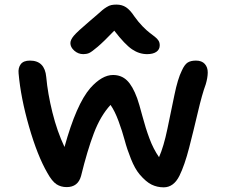

<svg xmlns="http://www.w3.org/2000/svg" viewBox="-20 -887 983 827"><path d="M338.9 -653.8Q316.9 -653.8 300 -668.7Q283.2 -683.6 283.2 -701.2Q283.2 -715.3 297.9 -732.9Q312.5 -750.5 367.2 -796.9Q380.4 -807.6 397.5 -822.8Q414.6 -837.9 421.4 -843.8Q428.2 -849.6 439.2 -856.4Q450.2 -863.3 459.5 -865.2Q468.8 -867.2 481.9 -867.2Q505.4 -867.2 522.9 -855.7Q540.5 -844.2 559.1 -815.9Q575.7 -792.5 593.8 -773.9Q611.8 -755.4 624.3 -746.1Q636.7 -736.8 647.2 -728.5Q657.7 -720.2 662.8 -711.9Q668 -703.6 668 -691.9Q668 -673.8 653.6 -663.8Q639.2 -653.8 613.8 -653.8Q579.6 -653.8 548.8 -674.6Q518.1 -695.3 472.2 -754.9Q427.7 -708.5 401.1 -685.8Q374.5 -663.1 363.5 -658.4Q352.5 -653.8 338.9 -653.8ZM685.1 -80.1Q657.2 -80.1 633.1 -91.8Q608.9 -103.5 581.1 -136.2Q561 -160.2 544.2 -202.1Q527.3 -244.1 517.1 -282.7Q506.8 -321.3 490.7 -365Q474.6 -408.7 456.1 -435.1Q413.1 -388.7 384.5 -313.7Q356 -238.8 329.1 -128.9Q315.9 -81.1 267.1 -81.1Q242.2 -81.1 223.1 -93.5Q204.1 -106 184.1 -142.1Q141.1 -216.3 105.2 -341.1Q69.3 -465.8 60.1 -570.8Q57.6 -594.7 69.3 -610.4Q81.1 -626 108.9 -626Q172.9 -626 179.2 -555.2Q185.5 -484.4 205.8 -402.6Q226.1 -320.8 257.8 -253.9Q308.6 -438 369.1 -507.8Q419.4 -564 466.8 -564Q502.9 -564 527.1 -540.5Q551.3 -517.1 570.8 -463.9Q579.1 -440.9 593 -388.2Q606.9 -335.4 623.8 -290.3Q640.6 -245.1 665 -210Q685.1 -255.4 700.9 -331.3Q716.8 -407.2 731.2 -477.5Q745.6 -547.9 763.2 -583Q774.9 -608.9 788.1 -617.4Q801.3 -626 824.2 -626Q849.1 -626 862.1 -611.6Q875 -597.2 874.8 -574.5Q874.5 -551.8 866.2 -523.9Q850.6 -481.9 832.3 -403.8Q814 -325.7 794.7 -250.7Q775.4 -175.8 752.9 -129.9Q728 -80.1 685.1 -80.1Z"/></svg>

Font: Shantell Sans Irregular Bouncy
Style: Regular
Weight: 500
Designer: Stephen Nixon, Anya Danilova, Shantell Martin
Foundry: Arrow Type
Version: Version 1.006;[9816181b4]